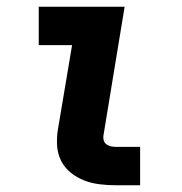

<svg xmlns="http://www.w3.org/2000/svg" viewBox="-20 -550 540 570"><path d="M324 0Q300 0 275.5 -3Q251 -6 229.5 -14.5Q208 -23 190 -37.5Q172 -52 161.5 -72.5Q151 -93 149.5 -117.5Q148 -142 152 -166L194 -416H95V-530H350L287 -147Q286 -140 288 -133Q290 -126 296 -121.5Q302 -117 309 -115.5Q316 -114 324 -114H396V0Z"/></svg>

Font: Iosevka Slab Heavy Oblique
Style: Regular
Weight: 900
Italic angle: -9°
Monospace: yes
Designer: Belleve Invis
Foundry: Belleve Invis
Version: Version 11.1.1; ttfautohint (v1.8.3)